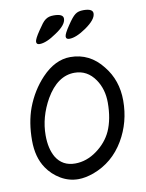

<svg xmlns="http://www.w3.org/2000/svg" viewBox="-87 -839 687 901"><g transform="rotate(-10 257.0 -388.5)"><path d="M144 -656Q129 -656 129 -669Q129 -682 155 -720Q167 -738 175.5 -749Q184 -760 192.5 -766Q201 -772 210 -774.5Q219 -777 232 -777Q277 -777 277 -754Q277 -724 225 -690Q176 -656 144 -656ZM286 -656Q270 -656 270 -669Q270 -682 296 -720Q308 -738 317 -749Q326 -760 334 -766Q342 -772 351.5 -774.5Q361 -777 373 -777Q418 -777 418 -754Q418 -725 366 -689Q318 -656 286 -656ZM214 0Q169 0 130 -23Q91 -46 66 -83Q30 -136 30 -216Q30 -302 55 -370Q84 -447 138 -504Q202 -571 274 -571Q367 -571 427 -494Q484 -424 484 -327Q484 -224 434 -139Q381 -49 286 -14Q246 0 214 0ZM211 -75Q266 -75 315 -111Q363 -146 386 -196Q411 -252 411 -330Q411 -394 379 -441Q342 -495 281 -495Q200 -495 144 -399Q97 -316 97 -229Q97 -165 121 -124Q151 -75 211 -75Z"/></g></svg>

Font: Dongol
Style: Regular
Weight: 400
Designer: Abdo Mohamed and Ibrahim Hamdi
Foundry: Protype Foundry
Version: Version 1.000;hotconv 1.0.109;makeotfexe 2.5.65596